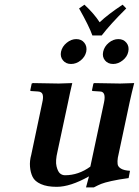

<svg xmlns="http://www.w3.org/2000/svg" viewBox="-20 -793 597 825"><path d="M417 -640.6H377Q362.8 -680.7 319.8 -756.8L342.8 -772.9Q384.3 -734.4 408.2 -697.3Q442.9 -730.5 506.8 -772.9L522.5 -756.8Q453.6 -688.5 417 -640.6ZM423.3 -570.8Q428.2 -593.3 447.3 -609.1Q466.3 -625 488.8 -625Q510.7 -625 523.4 -609.1Q536.1 -593.3 531.2 -570.8Q526.9 -549.3 507.3 -533.7Q487.8 -518.1 466.3 -518.1Q443.8 -518.1 431.2 -533.4Q418.5 -548.8 423.3 -570.8ZM242.2 -570.8Q247.1 -593.3 266.6 -609.1Q286.1 -625 307.6 -625Q330.1 -625 342.5 -609.1Q355 -593.3 350.6 -570.8Q345.7 -548.8 326.7 -533.4Q307.6 -518.1 285.2 -518.1Q263.2 -518.1 250.5 -533.7Q237.8 -549.3 242.2 -570.8ZM486.3 -115.2Q483.9 -100.1 485.4 -88.1Q486.8 -76.2 500 -68.4Q513.2 -60.5 538.6 -59.1L532.7 -27.8Q488.8 -22 458.5 -15.1Q428.2 -8.3 415 -2.9Q401.9 2.4 383.3 12.2H349.6L362.3 -35.2Q282.2 9.8 223.6 9.8Q182.1 9.8 155.8 -2Q129.4 -13.7 120.1 -33Q110.8 -52.2 108.9 -76.9Q106.9 -101.6 114.3 -127.9L161.6 -352.1Q167 -374.5 163.3 -386.7Q159.7 -398.9 143.1 -399.9L112.3 -401.9L109.9 -403.8L116.2 -434.1L121.6 -436Q200.2 -434.1 232.4 -434.1L290.5 -436Q279.8 -391.1 272.5 -354L227.1 -142.1Q217.3 -101.1 222.9 -78.4Q228.5 -55.7 237.8 -47.9Q247.1 -40 259.3 -40Q317.4 -40 368.2 -77.1L426.8 -352.1Q437 -399.9 409.2 -399.9L378.4 -401.9L375 -403.8L381.3 -434.1L385.7 -436Q469.2 -434.1 496.1 -434.1L556.6 -436Q545.9 -394.5 537.1 -354Z"/></svg>

Font: Linux Libertine Slanted
Style: Semibold Slanted
Weight: 600
Designer: Philipp H. Poll
Foundry: Philipp H. Poll
Version: Version 5.1.1